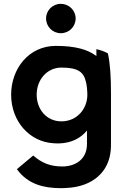

<svg xmlns="http://www.w3.org/2000/svg" viewBox="-20 -744 647 1000"><path d="M220 -648C220 -605 254 -571 297 -571C339 -571 374 -605 374 -648C374 -690 339 -724 297 -724C254 -724 220 -690 220 -648ZM300 -112C220 -112 171 -177 171 -251C171 -329 225 -392 300 -392C386 -392 415 -369 427 -320C432 -305 435 -268 435 -251C435 -177 381 -112 300 -112ZM271 -505C129 -505 38 -385 38 -251C38 -110 136 -5 258 2C268 3 278 3 288 3C352 1 400 -24 433 -64V6C433 88 370 123 305 123C240 123 197 104 153 66L68 137C127 219 213 235 292 236C303 236 314 236 325 235C465 229 549 149 557 35C558 23 558 12 558 0V-257C558 -343 554 -411 542 -466C524 -476 504 -483 482 -488V-452C438 -486 372 -505 271 -505Z"/></svg>

Font: Bluebird
Style: Regular
Weight: 400
Designer: Jasper
Foundry: Cannot Into Space Fonts
Version: Version 0.98